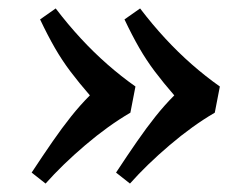

<svg xmlns="http://www.w3.org/2000/svg" viewBox="-20 -491 565 455"><path d="M55 -82Q82 -123 104.5 -155.5Q127 -188 148.5 -215Q170 -242 193 -265Q167 -295 147 -321.5Q127 -348 110 -377.5Q93 -407 75 -445L112 -471Q141 -433 171.5 -400Q202 -367 234.5 -338.5Q267 -310 301 -286L289 -224Q236 -193 182 -147Q128 -101 88 -56ZM255 -82Q282 -123 304.5 -155.5Q327 -188 348.5 -215Q370 -242 393 -265Q367 -295 347 -321.5Q327 -348 310 -377.5Q293 -407 275 -445L312 -471Q341 -433 371.5 -400Q402 -367 434.5 -338.5Q467 -310 501 -286L489 -224Q436 -193 382 -147Q328 -101 288 -56Z"/></svg>

Font: Literata 18pt Medium
Style: Italic
Weight: 500
Italic angle: -2°
Designer: Latin by Veronika Burian and Jose Scaglione. Greek by Irene Vlachou. Cyrillic by Vera Evstafieva
Foundry: TypeTogether
Version: Version 3.103;gftools[0.9.29]